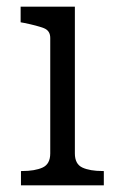

<svg xmlns="http://www.w3.org/2000/svg" viewBox="-20 -557 365 577"><path d="M205 -537V-96Q205 -64 227.5 -53.5Q250 -43 289 -43H292V0H43V-43H46Q85 -43 108 -53.5Q131 -64 131 -96V-443Q131 -465 111.5 -472.5Q92 -480 53 -488L42 -490V-537Z"/></svg>

Font: Roboto Serif 20pt Light
Style: Regular
Weight: 300
Version: Version 1.008